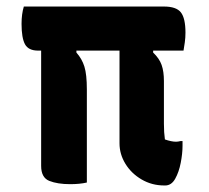

<svg xmlns="http://www.w3.org/2000/svg" viewBox="-20 -558 640 588"><path d="M53 -538H482Q520 -538 534 -520Q548 -502 548 -458Q548 -443 546 -428.5Q544 -414 542 -403H449V-397Q468 -379 475 -359Q482 -339 482 -310V-179Q482 -152 485 -131Q505 -124 519 -124Q525 -124 533 -126H539V-111Q539 -88 533.5 -59.5Q528 -31 516.5 -10.5Q505 10 486 10H483Q445 10 413.5 -8.5Q382 -27 364 -56.5Q346 -86 346 -119V-403H214V-397Q231 -378 238.5 -354Q246 -330 246 -284V1Q224 6 195 6Q156 6 131 -4Q106 -14 106 -50V-403H97Q67 -403 56.5 -422.5Q46 -442 46 -485Q46 -515 53 -538Z"/></svg>

Font: Recursive Mn Csl St
Style: Bold
Weight: 700
Monospace: yes
Version: Version 1.079;hotconv 1.0.112;makeotfexe 2.5.65598; ttfautoh